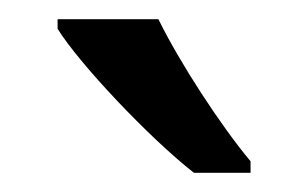

<svg xmlns="http://www.w3.org/2000/svg" viewBox="-20 -786 321 200"><path d="M145 -766H40V-756C63 -719 136 -642 182 -606H241V-618C210 -655 167 -721 145 -766Z"/></svg>

Font: Noto Sans Brahmi
Style: Regular
Weight: 400
Designer: Monotype Design Team
Foundry: Monotype Imaging Inc.
Version: Version 2.004